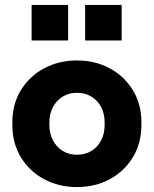

<svg xmlns="http://www.w3.org/2000/svg" viewBox="-20 -748 623 778"><path d="M292 10Q218 10 158.5 -22Q99 -54 64.5 -111Q30 -168 30 -242V-252Q30 -326 64.5 -382.5Q99 -439 158.5 -471Q218 -503 292 -503Q366 -503 425 -471Q484 -439 518.5 -382.5Q553 -326 553 -252V-242Q553 -168 518.5 -111Q484 -54 425 -22Q366 10 292 10ZM292 -121Q325 -121 350.5 -136.5Q376 -152 390 -179.5Q404 -207 404 -242V-252Q404 -287 390 -314Q376 -341 350.5 -356.5Q325 -372 292 -372Q259 -372 234 -356.5Q209 -341 194.5 -314Q180 -287 180 -252V-242Q180 -207 194.5 -179.5Q209 -152 234 -136.5Q259 -121 292 -121ZM325 -584V-728H473V-584ZM108 -584V-728H256V-584Z"/></svg>

Font: SUSE Thin ExtraBold
Style: Regular
Weight: 800
Version: Version 1.000